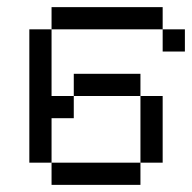

<svg xmlns="http://www.w3.org/2000/svg" viewBox="-20 -520 540 540"><path d="M500 -375V-437.5H437.5V-375ZM125 -62.5V0H375V-62.5ZM125 -62.5Q125 -62.5 125 -187.5H187.5V-250H125V-437.5H62.5Q62.5 -437.5 62.5 -62.5ZM375 -62.5H437.5V-250H375ZM187.5 -250H375V-312.5H187.5ZM125 -437.5H437.5V-500H125Z"/></svg>

Font: UnifontExMono
Style: Regular
Weight: 500
Version: Version 15.0.06